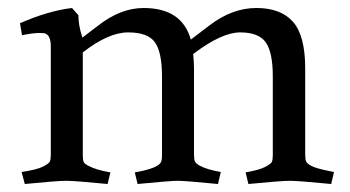

<svg xmlns="http://www.w3.org/2000/svg" viewBox="-20 -452 876 480"><path d="M339 -432Q435 -432 457 -353L503 -388Q560 -432 621 -432Q682 -432 712.5 -397.5Q743 -363 743 -281V-66Q743 -53 745.5 -48Q748 -43 757 -38Q769 -31 805 -24L815 -22L808 8Q726 0 704.5 0Q683 0 601 8L594 -21Q628 -27 642.5 -34.5Q657 -42 659.5 -47Q662 -52 662 -64V-261Q662 -321 644.5 -346Q627 -371 580.5 -371Q534 -371 463 -317Q465 -295 465 -281V-66Q465 -53 467.5 -48Q470 -43 479 -38Q497 -28 532 -22L525 8Q443 0 424.5 0Q406 0 324 8L317 -21Q374 -31 382 -46Q385 -51 385 -64V-261Q385 -321 367.5 -346Q350 -371 300.5 -371Q251 -371 187 -321V-64Q187 -51 189.5 -46.5Q192 -42 202 -37Q221 -27 256 -21L249 8Q167 0 145.5 0Q124 0 42 8L34 -22Q73 -28 87.5 -35.5Q102 -43 104.5 -48Q107 -53 107 -66V-336Q107 -366 90 -369Q73 -371 46 -366L35 -364L30 -394Q101 -425 160 -432L176 -414Q176 -388 186 -358L224 -387Q281 -432 339 -432Z"/></svg>

Font: Buenard
Style: Regular
Weight: 400
Designer: Gustavo Ibarra
Foundry: FontFuror
Version: Version 1.001 2011